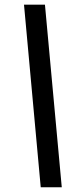

<svg xmlns="http://www.w3.org/2000/svg" viewBox="-20 -755 340 824"><path d="M154.8 48.8 83 -734.9H172.9L245.1 48.8Z"/></svg>

Font: Archivo
Style: Bold Italic
Weight: 700
Italic angle: -10°
Designer: Hector Gatti
Foundry: Omnibus-Type
Version: Version 2.001